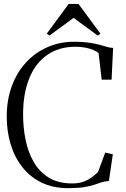

<svg xmlns="http://www.w3.org/2000/svg" viewBox="-20 -968 654 998"><path d="M334 10Q256 10 196.5 -18.8Q137 -47.5 96.5 -98.8Q56 -150 35.5 -217.5Q15 -285 15 -362.5Q15 -448 41 -519.2Q67 -590.5 114.2 -642.2Q161.5 -694 225.8 -722.5Q290 -751 366 -751Q410.5 -751 443 -746.2Q475.5 -741.5 498.5 -735Q521.5 -728.5 538.2 -723.8Q555 -719 568 -719L560 -554H508.5L492.5 -692Q483.5 -700 466.5 -707.5Q449.5 -715 425.8 -720Q402 -725 372.5 -725Q285.5 -725 224.5 -682Q163.5 -639 131.8 -560Q100 -481 100 -373Q100 -306 112.8 -242Q125.5 -178 154.8 -126.8Q184 -75.5 233.2 -45Q282.5 -14.5 355.5 -14.5Q389.5 -14.5 414.8 -24Q440 -33.5 458.2 -47.2Q476.5 -61 489.5 -74L527 -175L566.5 -166L546 -27Q526.5 -26.5 509.2 -20.8Q492 -15 470.5 -7.8Q449 -0.5 416.5 4.8Q384 10 334 10ZM237 -783 223 -793 337 -947.5H388L502 -793L488 -783L362.5 -875Z"/></svg>

Font: Merriweather 144pt Light
Style: Regular
Weight: 300
Version: Version 2.100